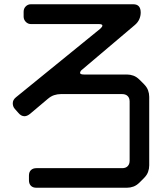

<svg xmlns="http://www.w3.org/2000/svg" viewBox="-20 -778 768 902"><path d="M116 69Q116 85 125 94.5Q134 104 151 104H576Q592 104 607 98.5Q622 93 636 79L656 59Q670 45 675.5 30Q681 15 681 -1V-323Q681 -339 675.5 -354Q670 -369 656 -383L636 -403Q622 -417 607 -422.5Q592 -428 576 -428H374Q356 -428 356 -436Q356 -436 358 -442Q359 -446 366 -451L614 -661Q628 -673 634.5 -688Q641 -703 641 -719Q641 -758 606 -758H125Q111 -758 101 -748Q91 -738 91 -723V-700Q91 -686 101 -675.5Q111 -665 125 -665H443Q461 -665 461 -658Q461 -652 451 -643L55 -321Q40 -309 40 -293Q40 -286 42 -279.5Q44 -273 50 -266L66 -248Q79 -232 95 -232Q107 -232 121 -243L204 -313Q219 -326 234.5 -331Q250 -336 266 -336H554Q570 -336 579.5 -327Q589 -318 589 -301V-23Q589 -7 580 2.5Q571 12 554 12H151Q135 12 125.5 21Q116 30 116 47Z"/></svg>

Font: WDXL Lubrifont SC
Style: Regular
Weight: 400
Designer: [WDXL Lubrifont] Copyright 2020-2022 (c) NightFurySL2001, Skr-ZERO; [ZCOOL QingKe HuangYou] Copyright 2018-2022 (c) The 
Version: Version 2.001;hotconv 1.1.1;makeotfexe 2.6.0